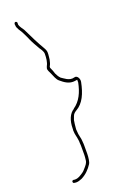

<svg xmlns="http://www.w3.org/2000/svg" viewBox="-166 -750 641 980"><g transform="rotate(-20 154.5 -260.0)"><path d="M49 -689 50 -681V-680C50 -674 53 -666 59 -656C74 -635 80 -618 91 -596V-595C101 -572 114 -550 126 -529C129 -525 142 -508 142 -494C142 -472 140 -449 130 -431C123 -416 126 -411 135 -393C145 -371 151 -351 164 -341C184 -324 208 -306 240 -311L252 -313V-298C242 -248 223 -206 185 -180V-179C160 -164 145 -131 145 -85V-83C144 -76 144 -73 145 -69V-67C145 -59 149 -43 151 -34V-33L153 -21C154 -16 154 -11 154 -4C155 2 155 10 155 16V60C155 68 154 75 153 85C152 104 141 113 135 121C126 132 120 139 107 147C98 152 87 162 67 162H66L59 161C54 161 51 165 51 168C51 174 54 177 59 177H60L67 178C79 178 88 175 100 170C126 157 146 137 162 112C167 105 171 79 171 59V15C171 9 171 2 170 -4V-5C170 -27 161 -43 161 -68C160 -74 160 -78 161 -85C161 -89 162 -98 163 -105L166 -125L173 -144C177 -156 186 -162 194 -167C235 -190 255 -236 267 -296V-297C270 -311 259 -335 242 -329C213 -320 187 -346 176 -352C166 -362 161 -373 156 -383V-384C156 -387 147 -409 143 -417V-423C150 -436 152 -443 155 -458L157 -476C158 -483 158 -489 158 -495C158 -501 156 -509 151 -518C138 -541 130 -554 118 -578L85 -645C82 -650 69 -666 65 -679V-691C65 -694 61 -698 56 -698C53 -698 50 -694 49 -689ZM151 -511V-512Z"/></g></svg>

Font: Stray Cat
Style: ExLtExt
Weight: 200
Version: Version 1.0